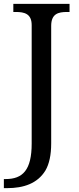

<svg xmlns="http://www.w3.org/2000/svg" viewBox="-31 -734 408 994"><path d="M6 240C91 240 163 216 204 149C224 115 234 68 234 8V-600C234 -663 271 -672 316 -672H329V-714H38V-672H51C95 -672 133 -663 133 -604V9C133 146 87 193 -2 193H-11V240Z"/></svg>

Font: Liu Chibing Harmony Marks (Sposobin) Font
Style: Regular
Weight: 400
Designer: Liu Chibing
Foundry: Liu Chibing
Version: Version 1.003